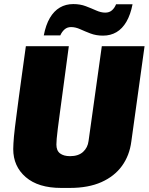

<svg xmlns="http://www.w3.org/2000/svg" viewBox="-20 -913 730 943"><path d="M280 10Q168 10 106.5 -43Q45 -96 45 -181Q45 -194 46 -208.5Q47 -223 48.5 -242.5Q50 -262 53.5 -288.5Q57 -315 61.5 -351Q66 -387 72.5 -435Q79 -483 87.5 -545Q96 -607 107 -686H318Q303 -574 292.5 -495.5Q282 -417 275 -365.5Q268 -314 264 -282Q260 -250 258.5 -232Q257 -214 257 -203Q257 -173 275 -159.5Q293 -146 324 -146Q365 -146 388 -167Q411 -188 415 -221L480 -686H690L625 -218Q616 -149 579 -98Q542 -47 478 -18.5Q414 10 323 10ZM195 -739Q205 -791 225 -825Q245 -859 274 -876Q303 -893 340 -893Q374 -893 401.5 -882.5Q429 -872 452.5 -861.5Q476 -851 497 -851Q517 -851 530 -862.5Q543 -874 550 -892H631Q621 -841 601 -806.5Q581 -772 552 -755Q523 -738 486 -738Q452 -738 424.5 -748.5Q397 -759 374 -769.5Q351 -780 329 -780Q310 -780 297 -768.5Q284 -757 276 -739Z"/></svg>

Font: Chivo Medium Black
Style: Italic
Weight: 900
Italic angle: -8.05°
Version: Version 2.002